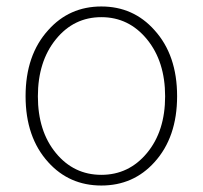

<svg xmlns="http://www.w3.org/2000/svg" viewBox="-20 -560 626 593"><path d="M129 -59Q59 -136 59 -263Q59 -390 129 -467Q194 -540 293 -540Q392 -540 457 -467Q527 -390 527 -263Q527 -136 457 -59Q392 13 293 13Q194 13 129 -59ZM152.5 -87.5Q208 -20 293 -20Q378 -20 434 -87.5Q490 -155 490 -262.5Q490 -370 434 -438.5Q378 -507 293 -507Q208 -507 152.5 -438.5Q97 -370 97 -262.5Q97 -155 152.5 -87.5Z"/></svg>

Font: Resource Han Rounded JP ExtraLight
Style: Regular
Weight: 250
Designer: Cyano Hao (round all glyphs); Ryoko NISHIZUKA 西塚涼子 (kana, bopomofo & ideographs); Paul D. Hunt (Latin, Greek & Cyrillic)
Foundry: Cyano Hao
Version: 0.990